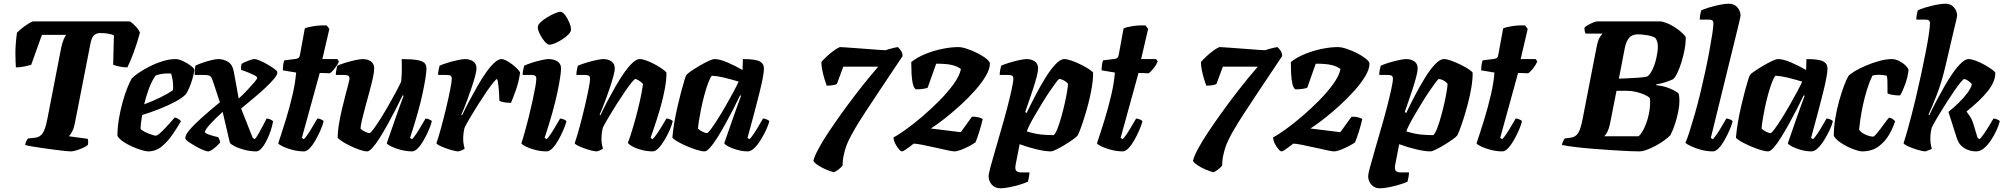

<svg xmlns="http://www.w3.org/2000/svg" viewBox="-20 -820 10869 1040"><path d="M362 0Q355 0 330 -2.5Q305 -5 272 -9.5Q239 -14 206.5 -18.5Q174 -23 149 -27.5Q124 -32 116 -35Q118 -47 123 -56.5Q128 -66 132 -70L170 -74Q198 -77 212.5 -100.5Q227 -124 237 -178L311 -559Q317 -589 325 -606.5Q333 -624 338 -631H207L149 -469Q136 -465 112.5 -460Q89 -455 66 -455Q64 -482 63.5 -530Q63 -578 72 -643Q87 -659 113 -678Q139 -697 158 -704H684Q698 -695 714.5 -677.5Q731 -660 738 -643Q722 -584 703.5 -534.5Q685 -485 670 -455Q647 -455 625.5 -460Q604 -465 593 -469L597 -629Q588 -633 569 -637Q550 -641 523 -641Q500 -641 487.5 -627Q475 -613 470 -584L385 -150Q380 -125 370.5 -107Q361 -89 353 -82L455 -68Q457 -64 457.5 -55Q458 -46 456 -35Q440 -22 410 -11Q380 0 362 0Z M782 0Q771 0 747 -7Q723 -14 696 -26Q669 -38 647 -53Q625 -68 616 -84Q616 -128 624 -175.5Q632 -223 644 -266.5Q656 -310 669.5 -343.5Q683 -377 693 -394Q702 -405 727 -422.5Q752 -440 786.5 -458Q821 -476 859 -488Q897 -500 932 -500Q948 -500 971.5 -489Q995 -478 1013.5 -464Q1032 -450 1033 -441Q1030 -419 1022.5 -393.5Q1015 -368 1005.5 -345.5Q996 -323 987 -310Q970 -291 930 -269.5Q890 -248 841.5 -229Q793 -210 750 -197Q745 -168 743.5 -152.5Q742 -137 741 -123Q747 -114 764.5 -105.5Q782 -97 800 -91Q818 -85 823 -85Q831 -85 846.5 -98.5Q862 -112 879 -130.5Q896 -149 909.5 -164.5Q923 -180 926 -183Q935 -183 946.5 -175.5Q958 -168 960 -163Q941 -130 915 -92Q889 -54 856.5 -27Q824 0 782 0ZM761 -255Q807 -272 849 -292.5Q891 -313 917 -332Q917 -336 917.5 -340Q918 -344 918 -348Q918 -385 907 -421Q902 -422 896.5 -422Q891 -422 886 -422Q853 -422 823 -411Q801 -380 786 -338.5Q771 -297 761 -255Z M1108 0Q1098 0 1078 -8.5Q1058 -17 1036.5 -29.5Q1015 -42 999.5 -53Q984 -64 984 -70Q982 -88 1008.5 -118.5Q1035 -149 1078.5 -187.5Q1122 -226 1171 -266L1138 -366Q1131 -388 1126 -398Q1121 -408 1112 -411Q1103 -414 1080 -414H1035Q1034 -428 1035.5 -442Q1037 -456 1038 -464Q1051 -471 1075.5 -479.5Q1100 -488 1124.5 -494Q1149 -500 1162 -500Q1191 -500 1215.5 -485Q1240 -470 1247 -429L1273 -286Q1297 -308 1320 -332.5Q1343 -357 1358.5 -375.5Q1374 -394 1373 -398Q1373 -405 1354.5 -414Q1336 -423 1315.5 -431Q1295 -439 1286 -441Q1285 -452 1286 -460.5Q1287 -469 1289 -474Q1296 -479 1309.5 -485Q1323 -491 1337 -495.5Q1351 -500 1358 -500Q1368 -500 1388 -491.5Q1408 -483 1429.5 -470.5Q1451 -458 1466 -447Q1481 -436 1482 -430Q1484 -417 1465.5 -394.5Q1447 -372 1417 -344Q1387 -316 1352 -287Q1317 -258 1286 -232L1349 -73L1360 -66Q1369 -76 1380.5 -96Q1392 -116 1404 -139Q1416 -162 1424 -178Q1433 -178 1444.5 -173Q1456 -168 1459 -163Q1456 -142 1447 -114.5Q1438 -87 1425 -60.5Q1412 -34 1397 -17Q1382 0 1368 0Q1338 0 1306 -8Q1274 -16 1251.5 -27.5Q1229 -39 1225 -47L1186 -214Q1147 -179 1118 -147Q1089 -115 1090 -104Q1091 -98 1114.5 -90Q1138 -82 1162 -77Q1170 -63 1173 -49Q1166 -40 1153.5 -28.5Q1141 -17 1128.5 -8.5Q1116 0 1108 0Z M1627 0Q1596 0 1565 -8Q1534 -16 1512 -26.5Q1490 -37 1487 -44Q1507 -103 1528 -171Q1549 -239 1564.5 -306Q1580 -373 1584 -427L1512 -439Q1512 -457 1514.5 -471.5Q1517 -486 1520 -493L1583 -501Q1594 -503 1598.5 -507.5Q1603 -512 1605 -524L1631 -666Q1645 -673 1680 -678.5Q1715 -684 1750 -682L1764 -663L1726 -500H1807L1816 -487Q1808 -468 1792.5 -448.5Q1777 -429 1766 -423L1712 -425L1615 -73L1626 -66Q1636 -76 1649.5 -96Q1663 -116 1676 -139Q1689 -162 1699 -178Q1708 -178 1719.5 -173Q1731 -168 1733 -163Q1728 -142 1716 -114.5Q1704 -87 1689 -60.5Q1674 -34 1657.5 -17Q1641 0 1627 0Z M1969 0Q1953 0 1927 -9Q1901 -18 1874.5 -31Q1848 -44 1829.5 -56.5Q1811 -69 1809 -75Q1809 -106 1815.5 -145.5Q1822 -185 1831.5 -225.5Q1841 -266 1850.5 -302Q1860 -338 1866.5 -363Q1873 -388 1873 -394Q1873 -405 1867 -409.5Q1861 -414 1844 -414H1799Q1799 -428 1802 -442Q1805 -456 1807 -464Q1821 -471 1848.5 -479.5Q1876 -488 1903.5 -494Q1931 -500 1945 -500Q1971 -500 1989 -487.5Q2007 -475 2007 -449Q2007 -431 1999.5 -397Q1992 -363 1981 -322.5Q1970 -282 1959 -242Q1948 -202 1940.5 -170Q1933 -138 1933 -123Q1942 -114 1957.5 -106.5Q1973 -99 1981 -99Q1987 -99 2003 -120.5Q2019 -142 2040.5 -176Q2062 -210 2084 -248.5Q2106 -287 2124.5 -321.5Q2143 -356 2153 -378Q2156 -404 2156.5 -439Q2157 -474 2156 -500Q2212 -500 2241 -494.5Q2270 -489 2280 -478Q2290 -467 2290 -449Q2290 -415 2270 -318.5Q2250 -222 2201 -73L2212 -66Q2222 -76 2235.5 -96Q2249 -116 2262 -139Q2275 -162 2285 -178Q2294 -178 2305.5 -173Q2317 -168 2319 -163Q2314 -142 2302 -114.5Q2290 -87 2275 -60.5Q2260 -34 2243.5 -17Q2227 0 2213 0Q2183 0 2152 -8Q2121 -16 2099.5 -26.5Q2078 -37 2075 -44L2122 -179Q2134 -214 2146.5 -248Q2159 -282 2166 -301L2161 -304Q2145 -270 2124 -229Q2103 -188 2080.5 -147.5Q2058 -107 2037 -73.5Q2016 -40 1998 -20Q1980 0 1969 0Z M2463 0Q2452 0 2433 -5Q2414 -10 2394.5 -17Q2375 -24 2360.5 -31.5Q2346 -39 2344 -44Q2356 -79 2370 -130.5Q2384 -182 2397 -236.5Q2410 -291 2418 -332Q2427 -376 2427 -394Q2427 -405 2421 -409.5Q2415 -414 2398 -414H2353Q2353 -428 2356 -442Q2359 -456 2361 -464Q2375 -471 2402.5 -479.5Q2430 -488 2457.5 -494Q2485 -500 2499 -500Q2525 -500 2543 -487.5Q2561 -475 2561 -449Q2561 -436 2554 -409.5Q2547 -383 2536.5 -351Q2526 -319 2514.5 -288Q2503 -257 2493.5 -233Q2484 -209 2479 -199L2483 -195Q2499 -230 2520.5 -270.5Q2542 -311 2565 -351.5Q2588 -392 2611.5 -425.5Q2635 -459 2657 -479.5Q2679 -500 2696 -500Q2708 -500 2724.5 -491Q2741 -482 2757 -469.5Q2773 -457 2784.5 -444.5Q2796 -432 2797 -426Q2790 -376 2775 -334Q2760 -292 2748 -263Q2723 -263 2707.5 -266.5Q2692 -270 2685 -274Q2684 -315 2680.5 -350Q2677 -385 2672 -392Q2668 -392 2653 -374Q2638 -356 2617.5 -326Q2597 -296 2574.5 -261Q2552 -226 2531.5 -191.5Q2511 -157 2497 -130Q2489 -101 2489 -67Q2489 -42 2497 -15Q2491 -10 2480.5 -5.5Q2470 -1 2463 0Z M2942 0Q2910 0 2879 -8Q2848 -16 2827.5 -26.5Q2807 -37 2804 -44Q2811 -64 2821.5 -101Q2832 -138 2843 -182Q2854 -226 2863.5 -269Q2873 -312 2879 -345.5Q2885 -379 2885 -394Q2885 -405 2879 -409.5Q2873 -414 2856 -414H2811Q2811 -428 2814 -442Q2817 -456 2819 -464Q2833 -471 2859 -479.5Q2885 -488 2911.5 -494Q2938 -500 2950 -500Q2980 -500 2999.5 -487.5Q3019 -475 3019 -449Q3019 -415 2999 -318.5Q2979 -222 2930 -73L2941 -66Q2951 -76 2964.5 -96Q2978 -116 2991 -139Q3004 -162 3014 -178Q3023 -178 3034.5 -173Q3046 -168 3048 -163Q3043 -142 3031 -114.5Q3019 -87 3004 -60.5Q2989 -34 2972.5 -17Q2956 0 2942 0ZM2956 -578Q2945 -578 2930 -595.5Q2915 -613 2904 -635.5Q2893 -658 2893 -673Q2893 -685 2907.5 -699Q2922 -713 2943.5 -726Q2965 -739 2985 -747.5Q3005 -756 3015 -756Q3028 -756 3041 -738.5Q3054 -721 3063.5 -698.5Q3073 -676 3073 -660Q3073 -648 3059.5 -634Q3046 -620 3026 -607Q3006 -594 2987 -586Q2968 -578 2956 -578Z M3212 0Q3201 0 3182 -5Q3163 -10 3143.5 -17Q3124 -24 3109.5 -31.5Q3095 -39 3093 -44Q3105 -79 3119 -130.5Q3133 -182 3146 -236.5Q3159 -291 3167 -332Q3176 -376 3176 -394Q3176 -405 3170 -409.5Q3164 -414 3147 -414H3102Q3102 -428 3105 -442Q3108 -456 3110 -464Q3125 -471 3152.5 -479.5Q3180 -488 3207.5 -494Q3235 -500 3248 -500Q3274 -500 3292 -487.5Q3310 -475 3310 -449Q3310 -436 3303 -409.5Q3296 -383 3285.5 -351Q3275 -319 3263.5 -288Q3252 -257 3242.5 -233Q3233 -209 3228 -199L3232 -195Q3248 -230 3269.5 -270.5Q3291 -311 3314 -351.5Q3337 -392 3360.5 -425.5Q3384 -459 3406 -479.5Q3428 -500 3445 -500Q3461 -500 3484.5 -491Q3508 -482 3531.5 -469Q3555 -456 3572 -443.5Q3589 -431 3590 -425Q3590 -388 3582 -343.5Q3574 -299 3561.5 -253.5Q3549 -208 3536.5 -169.5Q3524 -131 3515 -105Q3506 -79 3504 -73L3515 -66Q3525 -76 3539 -96Q3553 -116 3566.5 -139Q3580 -162 3590 -178Q3599 -178 3610.5 -173Q3622 -168 3624 -163Q3619 -142 3607 -114.5Q3595 -87 3579 -60.5Q3563 -34 3546.5 -17Q3530 0 3516 0Q3485 0 3455 -8Q3425 -16 3404.5 -27.5Q3384 -39 3381 -47Q3386 -58 3397 -92Q3408 -126 3421 -173Q3434 -220 3445.5 -270.5Q3457 -321 3463 -365Q3452 -377 3439.5 -384.5Q3427 -392 3421 -392Q3417 -392 3402 -374Q3387 -356 3366.5 -326Q3346 -296 3323.5 -261Q3301 -226 3280.5 -191.5Q3260 -157 3246 -130Q3238 -101 3238 -67Q3238 -42 3246 -15Q3240 -10 3229.5 -5.5Q3219 -1 3212 0Z M3797 0Q3780 0 3751.5 -9Q3723 -18 3694 -31Q3665 -44 3644.5 -56.5Q3624 -69 3622 -75Q3625 -112 3632.5 -156Q3640 -200 3650 -243.5Q3660 -287 3670 -324.5Q3680 -362 3687.5 -386Q3695 -410 3698 -414Q3703 -421 3723.5 -435Q3744 -449 3769.5 -464Q3795 -479 3817.5 -489.5Q3840 -500 3850 -500Q3878 -500 3920 -482Q3962 -464 4002 -441L4004 -500Q4072 -500 4095 -487.5Q4118 -475 4118 -449Q4118 -415 4094 -318.5Q4070 -222 4029 -73L4040 -66Q4050 -76 4063.5 -96Q4077 -116 4090 -139Q4103 -162 4113 -178Q4122 -178 4133.5 -173Q4145 -168 4147 -163Q4142 -142 4129 -114.5Q4116 -87 4099.5 -60.5Q4083 -34 4065 -17Q4047 0 4031 0Q4003 0 3974 -8Q3945 -16 3925.5 -26.5Q3906 -37 3903 -44L3950 -179Q3962 -214 3974.5 -248Q3987 -282 3994 -301L3989 -304Q3973 -270 3952 -229Q3931 -188 3908.5 -147.5Q3886 -107 3865 -73.5Q3844 -40 3826 -20Q3808 0 3797 0ZM3809 -99Q3815 -99 3831 -120.5Q3847 -142 3868.5 -176Q3890 -210 3912 -248.5Q3934 -287 3952.5 -321.5Q3971 -356 3981 -378Q3934 -392 3900.5 -400Q3867 -408 3836 -410Q3826 -398 3815.5 -369.5Q3805 -341 3795 -304Q3785 -267 3777.5 -230Q3770 -193 3765.5 -164Q3761 -135 3761 -123Q3770 -114 3785.5 -106.5Q3801 -99 3809 -99Z M4497 113Q4480 109 4455 98.5Q4430 88 4410 74.5Q4390 61 4386 51Q4391 28 4412.5 -12.5Q4434 -53 4467 -102.5Q4500 -152 4538 -205Q4576 -258 4614 -307.5Q4652 -357 4684.5 -396.5Q4717 -436 4737 -459H4548L4513 -365Q4509 -362 4493.5 -359Q4478 -356 4458 -356Q4453 -369 4446 -392Q4439 -415 4434 -440Q4429 -465 4429 -484Q4439 -496 4456.5 -512.5Q4474 -529 4494 -544Q4514 -559 4529 -565Q4534 -565 4557.5 -563.5Q4581 -562 4613.5 -559.5Q4646 -557 4680 -554.5Q4714 -552 4740.5 -550Q4767 -548 4777 -548Q4781 -550 4795.5 -554Q4810 -558 4824.5 -561.5Q4839 -565 4843 -565Q4851 -559 4860 -546Q4869 -533 4869 -516L4744 -329Q4696 -257 4663.5 -207Q4631 -157 4610.5 -122Q4590 -87 4578 -62Q4566 -37 4559.5 -15.5Q4553 6 4548 31Q4546 42 4545 53.5Q4544 65 4544 77Q4536 87 4522 98Q4508 109 4497 113Z M4866 0Q4859 0 4848 -13Q4837 -26 4828.5 -43.5Q4820 -61 4820 -76Q4844 -88 4886 -118Q4928 -148 4976 -189Q5024 -230 5069 -275.5Q5114 -321 5146 -365.5Q5178 -410 5185 -446Q5167 -460 5138 -467.5Q5109 -475 5051 -475L5005 -345Q5000 -342 4982 -339Q4964 -336 4940 -336Q4929 -345 4924 -368Q4919 -391 4917.5 -422Q4916 -453 4916 -484Q4949 -510 4993.5 -528Q5038 -546 5085 -555.5Q5132 -565 5171 -565Q5190 -565 5218.5 -555.5Q5247 -546 5275.5 -531.5Q5304 -517 5323 -501.5Q5342 -486 5342 -475Q5342 -446 5319.5 -408Q5297 -370 5260.5 -329Q5224 -288 5181 -249Q5138 -210 5096 -177Q5054 -144 5022 -124L5184 -104L5245 -188Q5268 -188 5282.5 -184Q5297 -180 5303 -175Q5296 -143 5284.5 -107Q5273 -71 5264 -49Q5252 -40 5230 -28.5Q5208 -17 5186 -8.5Q5164 0 5149 0Q5139 0 5110 -6.5Q5081 -13 5044.5 -21Q5008 -29 4976 -35.5Q4944 -42 4929 -42Q4922 -36 4908.5 -26Q4895 -16 4883 -8Q4871 0 4866 0Z M5398 200Q5370 200 5352.5 180.5Q5335 161 5335 135Q5335 122 5345 85Q5355 48 5370 -3.5Q5385 -55 5401 -111Q5419 -172 5434.5 -231Q5450 -290 5459.5 -334Q5469 -378 5469 -394Q5469 -405 5463 -409.5Q5457 -414 5440 -414H5395Q5395 -428 5398 -442Q5401 -456 5403 -464Q5417 -471 5444.5 -479.5Q5472 -488 5499.5 -494Q5527 -500 5541 -500Q5567 -500 5585 -487.5Q5603 -475 5603 -449Q5603 -434 5595 -403Q5587 -372 5575 -336Q5563 -300 5551.5 -266.5Q5540 -233 5533 -213L5541 -208Q5562 -252 5588 -302Q5614 -352 5642 -397.5Q5670 -443 5697 -471.5Q5724 -500 5745 -500Q5761 -500 5786 -491Q5811 -482 5837 -469Q5863 -456 5881.5 -443.5Q5900 -431 5901 -425Q5901 -388 5893.5 -344Q5886 -300 5874.5 -256.5Q5863 -213 5851 -175.5Q5839 -138 5829.5 -114Q5820 -90 5817 -86Q5812 -79 5792.5 -65Q5773 -51 5748.5 -36Q5724 -21 5702.5 -10.5Q5681 0 5672 0Q5642 0 5595.5 -11Q5549 -22 5503 -39L5481 74Q5477 97 5485 105.5Q5493 114 5511 114H5556Q5556 127 5553 141.5Q5550 156 5548 164Q5534 171 5506 179.5Q5478 188 5448.5 194Q5419 200 5398 200ZM5688 -88Q5699 -99 5709.5 -127Q5720 -155 5730 -191Q5740 -227 5748 -263Q5756 -299 5760.5 -327Q5765 -355 5765 -366Q5757 -377 5742.5 -384.5Q5728 -392 5718 -392Q5714 -392 5700.5 -374Q5687 -356 5667.5 -327.5Q5648 -299 5627.5 -265.5Q5607 -232 5588 -199.5Q5569 -167 5556.5 -142.5Q5544 -118 5542 -108Q5589 -94 5623 -91Q5657 -88 5688 -88Z M6062 0Q6031 0 6000 -8Q5969 -16 5947 -26.5Q5925 -37 5922 -44Q5942 -103 5963 -171Q5984 -239 5999.5 -306Q6015 -373 6019 -427L5947 -439Q5947 -457 5949.5 -471.5Q5952 -486 5955 -493L6018 -501Q6029 -503 6033.5 -507.5Q6038 -512 6040 -524L6066 -666Q6080 -673 6115 -678.5Q6150 -684 6185 -682L6199 -663L6161 -500H6242L6251 -487Q6243 -468 6227.5 -448.5Q6212 -429 6201 -423L6147 -425L6050 -73L6061 -66Q6071 -76 6084.5 -96Q6098 -116 6111 -139Q6124 -162 6134 -178Q6143 -178 6154.5 -173Q6166 -168 6168 -163Q6163 -142 6151 -114.5Q6139 -87 6124 -60.5Q6109 -34 6092.5 -17Q6076 0 6062 0Z M6553 113Q6536 109 6511 98.5Q6486 88 6466 74.5Q6446 61 6442 51Q6447 28 6468.5 -12.5Q6490 -53 6523 -102.5Q6556 -152 6594 -205Q6632 -258 6670 -307.5Q6708 -357 6740.5 -396.5Q6773 -436 6793 -459H6604L6569 -365Q6565 -362 6549.5 -359Q6534 -356 6514 -356Q6509 -369 6502 -392Q6495 -415 6490 -440Q6485 -465 6485 -484Q6495 -496 6512.5 -512.5Q6530 -529 6550 -544Q6570 -559 6585 -565Q6590 -565 6613.5 -563.5Q6637 -562 6669.5 -559.5Q6702 -557 6736 -554.5Q6770 -552 6796.5 -550Q6823 -548 6833 -548Q6837 -550 6851.5 -554Q6866 -558 6880.5 -561.5Q6895 -565 6899 -565Q6907 -559 6916 -546Q6925 -533 6925 -516L6800 -329Q6752 -257 6719.5 -207Q6687 -157 6666.5 -122Q6646 -87 6634 -62Q6622 -37 6615.5 -15.5Q6609 6 6604 31Q6602 42 6601 53.5Q6600 65 6600 77Q6592 87 6578 98Q6564 109 6553 113Z M6922 0Q6915 0 6904 -13Q6893 -26 6884.5 -43.5Q6876 -61 6876 -76Q6900 -88 6942 -118Q6984 -148 7032 -189Q7080 -230 7125 -275.5Q7170 -321 7202 -365.5Q7234 -410 7241 -446Q7223 -460 7194 -467.5Q7165 -475 7107 -475L7061 -345Q7056 -342 7038 -339Q7020 -336 6996 -336Q6985 -345 6980 -368Q6975 -391 6973.5 -422Q6972 -453 6972 -484Q7005 -510 7049.5 -528Q7094 -546 7141 -555.5Q7188 -565 7227 -565Q7246 -565 7274.5 -555.5Q7303 -546 7331.5 -531.5Q7360 -517 7379 -501.5Q7398 -486 7398 -475Q7398 -446 7375.5 -408Q7353 -370 7316.5 -329Q7280 -288 7237 -249Q7194 -210 7152 -177Q7110 -144 7078 -124L7240 -104L7301 -188Q7324 -188 7338.5 -184Q7353 -180 7359 -175Q7352 -143 7340.5 -107Q7329 -71 7320 -49Q7308 -40 7286 -28.5Q7264 -17 7242 -8.5Q7220 0 7205 0Q7195 0 7166 -6.5Q7137 -13 7100.5 -21Q7064 -29 7032 -35.5Q7000 -42 6985 -42Q6978 -36 6964.5 -26Q6951 -16 6939 -8Q6927 0 6922 0Z M7454 200Q7426 200 7408.5 180.5Q7391 161 7391 135Q7391 122 7401 85Q7411 48 7426 -3.5Q7441 -55 7457 -111Q7475 -172 7490.5 -231Q7506 -290 7515.5 -334Q7525 -378 7525 -394Q7525 -405 7519 -409.5Q7513 -414 7496 -414H7451Q7451 -428 7454 -442Q7457 -456 7459 -464Q7473 -471 7500.5 -479.5Q7528 -488 7555.5 -494Q7583 -500 7597 -500Q7623 -500 7641 -487.5Q7659 -475 7659 -449Q7659 -434 7651 -403Q7643 -372 7631 -336Q7619 -300 7607.5 -266.5Q7596 -233 7589 -213L7597 -208Q7618 -252 7644 -302Q7670 -352 7698 -397.5Q7726 -443 7753 -471.5Q7780 -500 7801 -500Q7817 -500 7842 -491Q7867 -482 7893 -469Q7919 -456 7937.5 -443.5Q7956 -431 7957 -425Q7957 -388 7949.5 -344Q7942 -300 7930.5 -256.5Q7919 -213 7907 -175.5Q7895 -138 7885.5 -114Q7876 -90 7873 -86Q7868 -79 7848.5 -65Q7829 -51 7804.5 -36Q7780 -21 7758.5 -10.5Q7737 0 7728 0Q7698 0 7651.5 -11Q7605 -22 7559 -39L7537 74Q7533 97 7541 105.5Q7549 114 7567 114H7612Q7612 127 7609 141.5Q7606 156 7604 164Q7590 171 7562 179.5Q7534 188 7504.5 194Q7475 200 7454 200ZM7744 -88Q7755 -99 7765.5 -127Q7776 -155 7786 -191Q7796 -227 7804 -263Q7812 -299 7816.5 -327Q7821 -355 7821 -366Q7813 -377 7798.5 -384.5Q7784 -392 7774 -392Q7770 -392 7756.5 -374Q7743 -356 7723.5 -327.5Q7704 -299 7683.5 -265.5Q7663 -232 7644 -199.5Q7625 -167 7612.5 -142.5Q7600 -118 7598 -108Q7645 -94 7679 -91Q7713 -88 7744 -88Z M8118 0Q8087 0 8056 -8Q8025 -16 8003 -26.5Q7981 -37 7978 -44Q7998 -103 8019 -171Q8040 -239 8055.5 -306Q8071 -373 8075 -427L8003 -439Q8003 -457 8005.5 -471.5Q8008 -486 8011 -493L8074 -501Q8085 -503 8089.5 -507.5Q8094 -512 8096 -524L8122 -666Q8136 -673 8171 -678.5Q8206 -684 8241 -682L8255 -663L8217 -500H8298L8307 -487Q8299 -468 8283.5 -448.5Q8268 -429 8257 -423L8203 -425L8106 -73L8117 -66Q8127 -76 8140.5 -96Q8154 -116 8167 -139Q8180 -162 8190 -178Q8199 -178 8210.5 -173Q8222 -168 8224 -163Q8219 -142 8207 -114.5Q8195 -87 8180 -60.5Q8165 -34 8148.5 -17Q8132 0 8118 0Z M8860 0Q8842 0 8803 -1.5Q8764 -3 8713.5 -6.5Q8663 -10 8610.5 -14Q8558 -18 8513 -23.5Q8468 -29 8440 -35Q8443 -47 8447.5 -56.5Q8452 -66 8456 -70L8486 -74Q8515 -77 8529 -100.5Q8543 -124 8553 -178L8627 -559Q8636 -606 8647.5 -621.5Q8659 -637 8660 -638H8568Q8566 -643 8564 -651.5Q8562 -660 8563 -671Q8570 -678 8583.5 -685.5Q8597 -693 8611 -698.5Q8625 -704 8630 -704H8977Q9003 -699 9029 -685.5Q9055 -672 9077 -654.5Q9099 -637 9111 -620V-609Q9111 -583 9104.5 -549.5Q9098 -516 9088 -483.5Q9078 -451 9066 -426Q9054 -401 9043 -391Q9030 -385 9004.5 -376Q8979 -367 8952 -363L8950 -359Q8994 -354 9026.5 -340Q9059 -326 9072 -314Q9075 -304 9076 -293Q9077 -282 9077 -273Q9077 -249 9070.5 -215.5Q9064 -182 9053 -148.5Q9042 -115 9028 -88Q9017 -76 8996 -60.5Q8975 -45 8950 -31.5Q8925 -18 8901 -9Q8877 0 8860 0ZM8749 -394Q8770 -395 8797.5 -396Q8825 -397 8852.5 -399Q8880 -401 8901 -405Q8917 -414 8930.5 -442.5Q8944 -471 8952 -506Q8960 -541 8960 -568Q8960 -597 8946 -615Q8927 -626 8898 -630Q8869 -634 8852 -634Q8820 -634 8804 -614.5Q8788 -595 8781 -560ZM8670 -82H8856Q8873 -98 8887 -128Q8901 -158 8909.5 -194.5Q8918 -231 8918 -263Q8918 -269 8918 -276Q8918 -283 8916 -289Q8908 -298 8888 -307Q8868 -316 8843 -322Q8818 -328 8794 -328H8736L8701 -150Q8696 -125 8687 -107Q8678 -89 8670 -82Z M9259 0Q9226 0 9194.5 -8.5Q9163 -17 9140 -28Q9117 -39 9109 -46Q9119 -68 9132 -108.5Q9145 -149 9160 -201.5Q9175 -254 9189 -311Q9203 -369 9216 -429Q9229 -489 9239 -543Q9249 -597 9255 -637Q9261 -677 9261 -694Q9261 -705 9255 -709.5Q9249 -714 9232 -714H9187Q9187 -728 9190 -742Q9193 -756 9195 -764Q9210 -771 9237.5 -779.5Q9265 -788 9295 -794Q9325 -800 9345 -800Q9373 -800 9390.5 -780.5Q9408 -761 9408 -735Q9408 -732 9403.5 -712Q9399 -692 9393 -668L9247 -73L9258 -66Q9268 -76 9281.5 -96Q9295 -116 9308 -139Q9321 -162 9331 -178Q9340 -178 9351.5 -173Q9363 -168 9365 -163Q9360 -142 9348 -114.5Q9336 -87 9321 -60.5Q9306 -34 9289.5 -17Q9273 0 9259 0Z M9558 0Q9541 0 9512.5 -9Q9484 -18 9455 -31Q9426 -44 9405.5 -56.5Q9385 -69 9383 -75Q9386 -112 9393.5 -156Q9401 -200 9411 -243.5Q9421 -287 9431 -324.5Q9441 -362 9448.5 -386Q9456 -410 9459 -414Q9464 -421 9484.5 -435Q9505 -449 9530.5 -464Q9556 -479 9578.5 -489.5Q9601 -500 9611 -500Q9639 -500 9681 -482Q9723 -464 9763 -441L9765 -500Q9833 -500 9856 -487.5Q9879 -475 9879 -449Q9879 -415 9855 -318.5Q9831 -222 9790 -73L9801 -66Q9811 -76 9824.5 -96Q9838 -116 9851 -139Q9864 -162 9874 -178Q9883 -178 9894.5 -173Q9906 -168 9908 -163Q9903 -142 9890 -114.5Q9877 -87 9860.5 -60.5Q9844 -34 9826 -17Q9808 0 9792 0Q9764 0 9735 -8Q9706 -16 9686.5 -26.5Q9667 -37 9664 -44L9711 -179Q9723 -214 9735.5 -248Q9748 -282 9755 -301L9750 -304Q9734 -270 9713 -229Q9692 -188 9669.5 -147.5Q9647 -107 9626 -73.5Q9605 -40 9587 -20Q9569 0 9558 0ZM9570 -99Q9576 -99 9592 -120.5Q9608 -142 9629.5 -176Q9651 -210 9673 -248.5Q9695 -287 9713.5 -321.5Q9732 -356 9742 -378Q9695 -392 9661.5 -400Q9628 -408 9597 -410Q9587 -398 9576.5 -369.5Q9566 -341 9556 -304Q9546 -267 9538.5 -230Q9531 -193 9526.5 -164Q9522 -135 9522 -123Q9531 -114 9546.5 -106.5Q9562 -99 9570 -99Z M10065 0Q10054 0 10032.5 -7Q10011 -14 9986.5 -26Q9962 -38 9942 -53Q9922 -68 9913 -84Q9913 -128 9921 -177.5Q9929 -227 9942 -273.5Q9955 -320 9968.5 -355.5Q9982 -391 9992 -408Q10001 -419 10027 -434.5Q10053 -450 10088 -465Q10123 -480 10160 -490Q10197 -500 10228 -500Q10248 -500 10268.5 -489Q10289 -478 10303 -464Q10317 -450 10318 -441Q10314 -403 10299.5 -363Q10285 -323 10272 -303Q10248 -303 10229.5 -306.5Q10211 -310 10204 -314Q10204 -321 10204 -340.5Q10204 -360 10203.5 -380.5Q10203 -401 10200 -410Q10190 -412 10179.5 -413.5Q10169 -415 10159 -415Q10150 -415 10140.5 -414Q10131 -413 10122 -410Q10106 -377 10093 -335Q10080 -293 10071 -251Q10062 -209 10057 -174Q10052 -139 10050 -118Q10058 -103 10083.5 -91.5Q10109 -80 10126 -80Q10131 -80 10142 -92.5Q10153 -105 10166.5 -123Q10180 -141 10192.5 -158Q10205 -175 10213 -183Q10224 -181 10233 -174.5Q10242 -168 10245 -163Q10235 -130 10213.5 -92Q10192 -54 10156 -27Q10120 0 10065 0Z M10410 0Q10399 0 10380 -5Q10361 -10 10341.5 -17Q10322 -24 10307.5 -31.5Q10293 -39 10291 -44Q10299 -68 10310.5 -108.5Q10322 -149 10334 -195.5Q10346 -242 10356 -284Q10372 -351 10386 -416.5Q10400 -482 10411 -538Q10422 -594 10428 -635Q10434 -676 10434 -694Q10434 -705 10428 -709.5Q10422 -714 10405 -714H10360Q10360 -728 10363 -742Q10366 -756 10368 -764Q10382 -771 10409.5 -779.5Q10437 -788 10467.5 -794Q10498 -800 10518 -800Q10546 -800 10563.5 -780.5Q10581 -761 10581 -735Q10581 -734 10580.5 -730.5Q10580 -727 10577 -713.5Q10574 -700 10566 -668L10520 -471Q10498 -375 10470 -304Q10442 -233 10426 -199L10430 -195Q10446 -230 10467.5 -270.5Q10489 -311 10512 -351.5Q10535 -392 10558.5 -425.5Q10582 -459 10604 -479.5Q10626 -500 10643 -500Q10659 -500 10682.5 -491Q10706 -482 10729.5 -469Q10753 -456 10770 -443.5Q10787 -431 10788 -425Q10788 -378 10747.5 -327Q10707 -276 10632 -216Q10641 -204 10652 -187.5Q10663 -171 10673 -136L10692 -73L10703 -66Q10713 -76 10727 -96Q10741 -116 10754.5 -139Q10768 -162 10778 -178Q10787 -178 10798.5 -173Q10810 -168 10812 -163Q10807 -142 10794.5 -114.5Q10782 -87 10764.5 -60.5Q10747 -34 10726.5 -17Q10706 0 10684 0Q10649 0 10620 -17.5Q10591 -35 10580 -70L10534 -214Q10563 -237 10590.5 -264Q10618 -291 10637.5 -317.5Q10657 -344 10661 -365Q10650 -377 10637.5 -384.5Q10625 -392 10619 -392Q10615 -392 10600 -374Q10585 -356 10564.5 -326Q10544 -296 10521.5 -261Q10499 -226 10478.5 -191.5Q10458 -157 10444 -130Q10440 -115 10438 -101Q10436 -87 10436 -67Q10436 -56 10438 -41Q10440 -26 10444 -15Q10443 -12 10430 -7.5Q10417 -3 10410 0Z"/></svg>

Font: Texturina 72pt 72pt Black
Style: Italic
Weight: 900
Italic angle: -11°
Designer: Guillermo Torres Carreño
Foundry: Omnibus-Type
Version: Version 1.002; ttfautohint (v1.8.3)